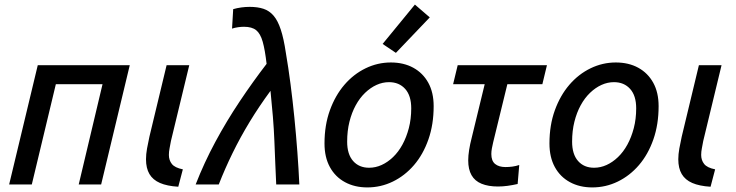

<svg xmlns="http://www.w3.org/2000/svg" viewBox="-20 -806 3218 839"><path d="M20 0 145 -521H547L422 0H324L428 -438H224L119 0Z M759 10Q710 7 679 -6.5Q648 -20 633 -45.5Q618 -71 618 -110Q618 -132 622.5 -157Q627 -182 633 -209L708 -521H807L727 -190Q724 -173 721 -158Q718 -143 718 -129Q718 -106 731 -89.5Q744 -73 779 -66Z M835 0Q872 -95 921 -186Q970 -277 1027.5 -363Q1085 -449 1145 -527Q1138 -588 1128 -623.5Q1118 -659 1099.5 -674Q1081 -689 1046 -689Q1034 -689 1020 -687Q1006 -685 994 -681L999 -766Q1016 -771 1034.5 -773.5Q1053 -776 1071 -776Q1106 -776 1131.5 -767.5Q1157 -759 1175.5 -737.5Q1194 -716 1207 -676.5Q1220 -637 1229 -576Q1240 -512 1249.5 -439Q1259 -366 1266.5 -290.5Q1274 -215 1279.5 -141Q1285 -67 1288 0H1187Q1185 -43 1183 -90.5Q1181 -138 1179 -189.5Q1177 -241 1172.5 -296Q1168 -351 1162 -409Q1112 -341 1071 -273.5Q1030 -206 996.5 -137.5Q963 -69 936 0Z M1585 13Q1530 13 1487.5 -10Q1445 -33 1421.5 -76Q1398 -119 1398 -179Q1398 -259 1421.5 -324Q1445 -389 1485 -435.5Q1525 -482 1577.5 -507.5Q1630 -533 1688 -533Q1744 -533 1786 -510Q1828 -487 1851.5 -444.5Q1875 -402 1875 -342Q1875 -262 1852 -196.5Q1829 -131 1789 -84.5Q1749 -38 1696.5 -12.5Q1644 13 1585 13ZM1593 -73Q1621 -73 1647.5 -85Q1674 -97 1697.5 -119.5Q1721 -142 1738.5 -174Q1756 -206 1766.5 -246Q1777 -286 1777 -333Q1777 -388 1750.5 -417.5Q1724 -447 1680 -447Q1652 -447 1625.5 -435Q1599 -423 1575.5 -400.5Q1552 -378 1534.5 -346Q1517 -314 1507 -274Q1497 -234 1497 -187Q1497 -132 1523 -102.5Q1549 -73 1593 -73ZM1710 -575 1652 -614 1793 -786 1858 -730Z M2156 9Q2114 9 2084.5 -3Q2055 -15 2040.5 -40.5Q2026 -66 2026 -105Q2026 -126 2030 -151Q2034 -176 2041 -203L2098 -438H1960L1980 -521H2370L2350 -438H2197L2135 -184Q2132 -171 2129.5 -158Q2127 -145 2127 -133Q2127 -103 2143.5 -89.5Q2160 -76 2189 -76Q2204 -76 2219 -78Q2234 -80 2249 -85L2242 -2Q2220 3 2198.5 6Q2177 9 2156 9Z M2568 13Q2513 13 2470.5 -10Q2428 -33 2404.5 -76Q2381 -119 2381 -179Q2381 -259 2404.5 -324Q2428 -389 2468 -435.5Q2508 -482 2560.5 -507.5Q2613 -533 2671 -533Q2727 -533 2769 -510Q2811 -487 2834.5 -444.5Q2858 -402 2858 -342Q2858 -262 2835 -196.5Q2812 -131 2772 -84.5Q2732 -38 2679.5 -12.5Q2627 13 2568 13ZM2576 -73Q2604 -73 2630.5 -85Q2657 -97 2680.5 -119.5Q2704 -142 2721.5 -174Q2739 -206 2749.5 -246Q2760 -286 2760 -333Q2760 -388 2733.5 -417.5Q2707 -447 2663 -447Q2635 -447 2608.5 -435Q2582 -423 2558.5 -400.5Q2535 -378 2517.5 -346Q2500 -314 2490 -274Q2480 -234 2480 -187Q2480 -132 2506 -102.5Q2532 -73 2576 -73Z M3085 10Q3036 7 3005 -6.5Q2974 -20 2959 -45.5Q2944 -71 2944 -110Q2944 -132 2948.5 -157Q2953 -182 2959 -209L3034 -521H3133L3053 -190Q3050 -173 3047 -158Q3044 -143 3044 -129Q3044 -106 3057 -89.5Q3070 -73 3105 -66Z"/></svg>

Font: Ubuntu Sans Medium
Style: Italic
Weight: 500
Italic angle: -13.5°
Designer: Dalton Maag Ltd
Foundry: Dalton Maag Ltd
Version: Version 1.006